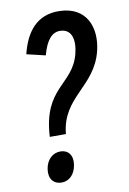

<svg xmlns="http://www.w3.org/2000/svg" viewBox="-92 -844 630 939"><g transform="rotate(-10 223.5 -374.0)"><path d="M198 -190C215 -372 377 -393 419 -564C446 -676 406 -785 271 -788C158 -791 101 -714 75 -608L168 -586C188 -661 218 -692 256 -692C316 -692 329 -635 311 -566C272 -420 131 -433 118 -190ZM137 40C174 40 204 12 211 -36C218 -83 194 -111 156 -111C118 -111 87 -83 80 -36C73 12 98 40 137 40Z"/></g></svg>

Font: Smiley Sans Oblique
Style: Regular
Weight: 400
Italic angle: -8°
Designer: oooooohmygosh, Nagisa Chen, Janine Sui, Heda Shi, Jian Li
Foundry: atelierAnchor
Version: Version 2.0.1